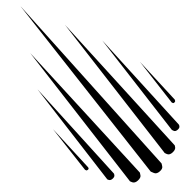

<svg xmlns="http://www.w3.org/2000/svg" viewBox="-46 -697 692 682"><g transform="rotate(5 300.0 -355.5)"><path d="M0 -650 548 -137Q548 -136 551 -127.5Q554 -119 544 -108.5Q534 -98 524 -101Q514 -104 512 -105ZM163 -598 587 -207Q589 -207 591 -198.5Q593 -190 583.5 -179.5Q574 -169 564 -172Q554 -175 554 -177ZM49 -487 474 -98Q475 -96 477 -88Q479 -80 469.5 -69.5Q460 -59 450 -61.5Q440 -64 440 -66ZM300 -554 597 -280Q598 -280 599.5 -274Q601 -268 594 -261Q587 -254 580.5 -256.5Q574 -259 574 -259ZM86 -361 382 -87Q383 -87 384.5 -81Q386 -75 379.5 -68Q373 -61 366 -62.5Q359 -64 359 -66ZM440 -490 575 -367 576 -364Q578 -361 574.5 -357Q571 -353 568 -355L565 -356ZM153 -225 289 -101 291 -98Q292 -94 288 -91Q284 -88 282 -90L279 -91Z"/></g></svg>

Font: SauceCodePro Nerd Font Mono
Style: Regular
Weight: 500
Monospace: yes
Designer: Paul D. Hunt, Teo Tuominen
Foundry: Adobe Systems Incorporated
Version: Version 2.030;PS 1.000;hotconv 16.6.51;makeotf.lib2.5.65220;